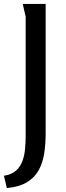

<svg xmlns="http://www.w3.org/2000/svg" viewBox="-47 -749 335 980"><path d="M69 -729H186V-69Q186 -14 178.5 34.5Q171 83 150 120.5Q129 158 90 181.5Q51 205 -12 211L-27 148Q12 142 34.5 122Q57 102 67.5 73Q78 44 81 10.5Q84 -23 84 -53V-664Z"/></svg>

Font: Rosario Light Medium
Style: Regular
Weight: 500
Version: Version 1.101; ttfautohint (v1.8.1.43-b0c9)